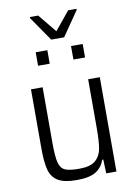

<svg xmlns="http://www.w3.org/2000/svg" viewBox="-97 -952 722 1022"><g transform="rotate(-10 264.0 -441.0)"><path d="M77 -189V-510H140V-209Q140 -135 148.5 -102.5Q157 -70 180.5 -59.5Q204 -49 257 -49Q317 -49 344.5 -72.5Q372 -96 379 -135Q386 -174 386 -246V-510H449V0H394L391 -75H385Q372 -35 337.5 -13.5Q303 8 234 8Q167 8 133.5 -12Q100 -32 88.5 -73Q77 -114 77 -189ZM136 -627V-700H199V-627ZM327 -627V-700H390V-627ZM229 -752 138 -884V-890H183L264 -791L345 -890H390V-884L299 -752Z"/></g></svg>

Font: Saira Semi Condensed Light
Style: Regular
Weight: 300
Width: 4
Designer: Hector Gatti with collaboration of the Omnibus-Type team
Foundry: Omnibus-Type
Version: Version 1.001; ttfautohint (v1.8)